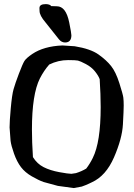

<svg xmlns="http://www.w3.org/2000/svg" viewBox="-20 -908 662 948"><path d="M332.5 -733.9Q332.5 -698.7 301.8 -698.2Q283.7 -698.2 271 -713.9L204.6 -797.4Q175.3 -831.5 175.3 -854Q175.3 -856.4 174.8 -867.2V-868.2Q174.8 -887.7 205.6 -887.7H207H207.5Q227.1 -886.7 232.9 -877.9Q239.3 -877 260.7 -877Q305.7 -877 321.8 -796.9Q332.5 -743.7 332.5 -733.9ZM477.1 -379.4Q477.1 -441.9 472.2 -517.1Q466.3 -533.7 449.2 -555.2Q432.1 -576.7 404.1 -591.6Q376 -606.4 364.7 -608.9Q353.5 -611.3 316.4 -611.3Q267.6 -611.3 223.1 -589.4Q196.8 -559.6 176.8 -520.5Q137.7 -442.4 137.7 -269Q137.7 -207 142.6 -132.3Q163.1 -99.1 195.3 -82.8Q227.5 -66.4 272.5 -58.1Q317.4 -49.8 332.5 -49.8L355 -53.2Q383.3 -62 405.8 -75.7Q423.8 -99.1 438 -127.9Q477.1 -206.1 477.1 -379.4ZM195.3 -9.3Q171.4 -17.6 137.5 -37.1Q103.5 -56.6 83.5 -83Q63.5 -109.4 49.3 -149.2Q35.2 -189 32.2 -212.9L27.3 -278.8Q27.3 -308.6 33.2 -374Q39.1 -439.5 46.9 -467.3Q54.7 -495.1 73.2 -543.9Q91.8 -592.8 100.6 -606.9Q109.4 -621.1 139.6 -641.6Q196.3 -679.7 288.1 -683.6L348.1 -679.7H348.6Q426.8 -667 466.1 -639.2Q505.4 -611.3 528.6 -582Q551.8 -552.7 569.3 -497.6Q586.9 -442.4 588.9 -426.3Q590.8 -410.2 590.8 -387.2Q590.8 -364.3 586.9 -293.9Q583 -223.6 543 -131.3Q502.9 -39.1 433.1 -7.8L419.9 -1.5Q405.8 5.4 383.8 13.2L344.2 20.5L265.6 9.8Z"/></svg>

Font: Drukaatie burti
Style: Demi
Weight: 600
Version: Version 0.14